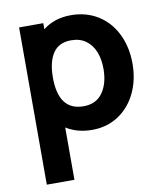

<svg xmlns="http://www.w3.org/2000/svg" viewBox="-87 -626 799 938"><g transform="rotate(-10 312.0 -157.5)"><path d="M584 -270Q584 -189.5 552.8 -124.5Q521.5 -59.5 464.8 -22.2Q408 15 335 15Q261 15 206 -19.5V240H69V-540H189V-510Q246.5 -555 328 -555Q404 -555 462.2 -518.5Q520.5 -482 552.2 -417Q584 -352 584 -270ZM440 -270Q440 -316.5 425.5 -353.5Q411 -390.5 381.5 -412.2Q352 -434 308 -434Q246.5 -434 217.8 -390.5Q189 -347 189 -270Q189 -106 313 -106Q376 -106 408 -151.8Q440 -197.5 440 -270Z"/></g></svg>

Font: Hauora ExtraBold
Style: Regular
Weight: 800
Designer: Wayne Shih
Foundry: WCYS
Version: Version 1.001